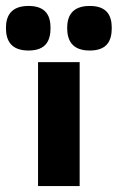

<svg xmlns="http://www.w3.org/2000/svg" viewBox="-45 -626 396 646"><path d="M51 -456C111 -456 125 -491 125 -532C125 -571 111 -606 51 -606C-9 -606 -25 -571 -25 -532C-25 -491 -9 -456 51 -456ZM257 -456C317 -456 331 -491 331 -532C331 -571 317 -606 257 -606C197 -606 181 -571 181 -532C181 -491 197 -456 257 -456ZM223 0V-417H83V0Z"/></svg>

Font: OSH Darker Grotesque Black
Style: Regular
Weight: 900
Designer: Gabriel Lam
Foundry: TypeRant
Version: Version 1.000;Glyphs 3.1.1 (3148)